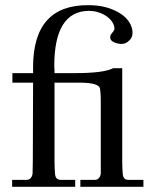

<svg xmlns="http://www.w3.org/2000/svg" viewBox="-20 -723 590 743"><path d="M108 -463Q108 -705 323 -703Q388 -703 436 -676.5Q484 -650 492 -607Q496 -583 482 -568Q468 -553 451 -553Q434 -553 419 -560.5Q404 -568 407 -584Q407 -588 415 -597Q423 -606 423 -613Q423 -620 420 -627Q410 -651 383 -666Q356 -681 324 -681Q190 -680 190 -467V-453L191 -462Q191 -461 191 -440H270Q381 -440 418 -459H453V-100Q453 -72 455 -49.5Q457 -27 477 -27H535V0H291V-27H347Q365 -27 370 -50V-325Q370 -378 365 -385Q354 -405 271 -403H191V-100Q191 -72 193 -49.5Q195 -27 215 -27H271V0H27V-27H83Q101 -27 106 -50Q107 -72 107 -98L108 -403H28V-440H108Z"/></svg>

Font: GFS Didot
Style: Regular
Weight: 400
Designer: Takis Katsoulidis and George D. Matthiopoulos
Foundry: Takis Katsoulidis and George D. Matthiopoulos
Version: Version 1.0